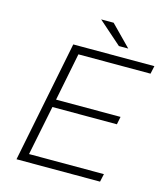

<svg xmlns="http://www.w3.org/2000/svg" viewBox="-126 -972 930 1070"><g transform="rotate(15 339.0 -437.5)"><path d="M252 -654 197 -378H569L560 -333H188L130 -46H562L552 0H70L210 -700H678L668 -654ZM324 -875H396L512 -757H458Z"/></g></svg>

Font: Idrija
Style: Italic
Weight: 300
Italic angle: -11.3°
Designer: Julieta Ulanovsky
Foundry: Julieta Ulanovsky
Version: Version 7.200